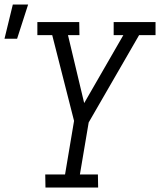

<svg xmlns="http://www.w3.org/2000/svg" viewBox="-69 -833 711 853"><path d="M367 0H133L132 -58H220L260 -296L163 -677H97V-735H283L284 -677H233L305 -375L479 -677H436V-735H622V-677H549L325 -289L286 -58H366ZM-49 -661 -12 -813H56L7 -661Z"/></svg>

Font: Iosevka HT Light Extended
Style: Italic
Weight: 300
Width: 7
Italic angle: -9°
Monospace: yes
Designer: Belleve Invis
Foundry: Belleve Invis
Version: Version 32.3.0; ttfautohint (v1.8.4)